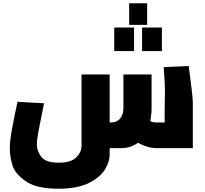

<svg xmlns="http://www.w3.org/2000/svg" viewBox="-20 -905 1252 1173"><path d="M40 0ZM1158 -278V0H939Q903 0 869.5 -12Q836 -24 823 -33Q779 0 721 0H650V40Q650 80 623 127.5Q596 175 525.5 211.5Q455 248 336 248Q203 248 137.5 202.5Q72 157 56 105Q40 53 40 0Q40 -44 53 -115.5Q66 -187 87 -283L249 -274Q228 -171 216.5 -110.5Q205 -50 205 -23Q205 16 231.5 52.5Q258 89 340 89Q412 89 445 57.5Q478 26 478 -16V-450H650V-157H661Q694 -157 714 -181Q734 -205 734 -246V-450H906V-246Q906 -206 898 -166Q912 -157 931 -157H986V-241L987 -295Q988 -310 988 -341Q988 -394 980 -495L1133 -502Q1158 -315 1158 -278ZM769 -885H879V-753H769ZM678 -737H799V-593H678ZM848 -737H969V-593H848Z"/></svg>

Font: Cairo Black
Style: Regular
Weight: 900
Designer: Mohamed Gaber, the designers of Titillium
Foundry: Kief Type Foundry
Version: Version 2.009; ttfautohint (v1.5.33-1714) -l 8 -r 50 -G 200 